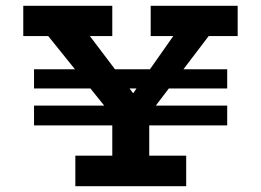

<svg xmlns="http://www.w3.org/2000/svg" viewBox="-20 -640 897 660"><path d="M60 -516V-620H366V-516ZM498 -516V-620H797V-516ZM397 -204 116 -553H261L472 -274L405 -273L603 -555H727L460 -204ZM97 -336V-402H761V-336ZM97 -209V-277H761V-209ZM366 -31V-284H493V-31ZM239 0V-105H620V0Z"/></svg>

Font: BioRhyme
Style: Bold
Weight: 700
Designer: Aoife Mooney
Foundry: Aoife Mooney Type
Version: Version 1.600;gftools[0.9.33]